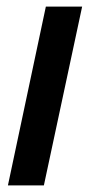

<svg xmlns="http://www.w3.org/2000/svg" viewBox="-20 -562 273 582"><path d="M4 0 119 -542H229L113 0Z"/></svg>

Font: Noto Sans Condensed SemiBold
Style: Italic
Weight: 600
Width: 3
Italic angle: -12°
Designer: Monotype Design Team
Foundry: Monotype Imaging Inc.
Version: Version 2.013; ttfautohint (v1.8.4.7-5d5b)